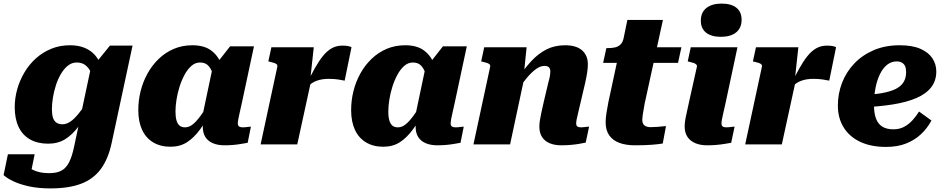

<svg xmlns="http://www.w3.org/2000/svg" viewBox="-51 -804 5255 1069"><path d="M361 15 455 -427 463 -429 561 -550H687L570 -5Q551 82 510 137.5Q469 193 400.5 219Q332 245 230 245Q164 245 112.5 234Q61 223 25 206Q-11 189 -31 171L-7 55H142L115 187Q102 184 94 173.5Q86 163 83 150Q80 137 81.5 125Q83 113 88 107Q99 119 115.5 131.5Q132 144 159 152Q186 160 225 160Q266 160 292 145.5Q318 131 334 99Q350 67 361 15ZM527 -363 472 -346Q466 -378 454.5 -402.5Q443 -427 424 -441.5Q405 -456 376 -456Q349 -456 327 -438.5Q305 -421 288 -392Q271 -363 260 -328.5Q249 -294 243.5 -259.5Q238 -225 238 -196Q238 -167 244 -148.5Q250 -130 263.5 -121Q277 -112 296 -112Q319 -112 341 -127Q363 -142 387.5 -172.5Q412 -203 444 -249L460 -214Q422 -147 386.5 -100Q351 -53 311 -28.5Q271 -4 217 -4Q158 -4 116 -28Q74 -52 52.5 -97.5Q31 -143 31 -207Q31 -258 45 -307.5Q59 -357 85.5 -401.5Q112 -446 149.5 -479.5Q187 -513 234.5 -532.5Q282 -552 338 -552Q386 -552 420.5 -537.5Q455 -523 477.5 -497.5Q500 -472 512 -438Q524 -404 527 -363Z M1202 -329 1147 -336Q1141 -372 1131.5 -399Q1122 -426 1106 -441Q1090 -456 1063 -456Q1036 -456 1014.5 -437Q993 -418 976.5 -387.5Q960 -357 948.5 -320.5Q937 -284 931.5 -248Q926 -212 926 -183Q926 -152 932 -132.5Q938 -113 949.5 -104Q961 -95 979 -95Q1001 -95 1021 -110.5Q1041 -126 1064 -157Q1087 -188 1117 -235L1134 -198Q1097 -130 1063 -83.5Q1029 -37 990 -12Q951 13 898 13Q842 13 801.5 -11.5Q761 -36 740 -81.5Q719 -127 719 -191Q719 -245 732 -297Q745 -349 770.5 -395Q796 -441 833 -476.5Q870 -512 917 -532Q964 -552 1020 -552Q1085 -552 1124 -523.5Q1163 -495 1181.5 -445.5Q1200 -396 1202 -329ZM1363 -546 1295 -228Q1288 -196 1283 -174.5Q1278 -153 1275.5 -139Q1273 -125 1273 -118Q1273 -105 1280 -100Q1287 -95 1300 -95Q1314 -95 1326 -97Q1338 -99 1346 -99L1328 -9Q1311 -6 1290.5 -2.5Q1270 1 1247 3Q1224 5 1199 5Q1162 5 1134.5 -6.5Q1107 -18 1092.5 -41Q1078 -64 1078 -99Q1078 -106 1078.5 -116Q1079 -126 1080 -141L1070 -130L1132 -424L1143 -435L1230 -546Z M1400 0H1604L1684 -367L1677 -366L1696 -541H1460L1443 -462L1452 -460Q1466 -457 1476 -453.5Q1486 -450 1490.5 -445Q1495 -440 1493 -432ZM1906 -541Q1902 -544 1889.5 -547Q1877 -550 1855 -550Q1822 -550 1795.5 -535Q1769 -520 1746 -491Q1723 -462 1701 -422.5Q1679 -383 1655 -333L1657 -316Q1670 -330 1683.5 -339.5Q1697 -349 1712.5 -354.5Q1728 -360 1744.5 -362.5Q1761 -365 1779 -365Q1809 -365 1831.5 -361.5Q1854 -358 1868 -355Z M2387 -329 2332 -336Q2326 -372 2316.5 -399Q2307 -426 2291 -441Q2275 -456 2248 -456Q2221 -456 2199.5 -437Q2178 -418 2161.5 -387.5Q2145 -357 2133.5 -320.5Q2122 -284 2116.5 -248Q2111 -212 2111 -183Q2111 -152 2117 -132.5Q2123 -113 2134.5 -104Q2146 -95 2164 -95Q2186 -95 2206 -110.5Q2226 -126 2249 -157Q2272 -188 2302 -235L2319 -198Q2282 -130 2248 -83.5Q2214 -37 2175 -12Q2136 13 2083 13Q2027 13 1986.5 -11.5Q1946 -36 1925 -81.5Q1904 -127 1904 -191Q1904 -245 1917 -297Q1930 -349 1955.5 -395Q1981 -441 2018 -476.5Q2055 -512 2102 -532Q2149 -552 2205 -552Q2270 -552 2309 -523.5Q2348 -495 2366.5 -445.5Q2385 -396 2387 -329ZM2548 -546 2480 -228Q2473 -196 2468 -174.5Q2463 -153 2460.5 -139Q2458 -125 2458 -118Q2458 -105 2465 -100Q2472 -95 2485 -95Q2499 -95 2511 -97Q2523 -99 2531 -99L2513 -9Q2496 -6 2475.5 -2.5Q2455 1 2432 3Q2409 5 2384 5Q2347 5 2319.5 -6.5Q2292 -18 2277.5 -41Q2263 -64 2263 -99Q2263 -106 2263.5 -116Q2264 -126 2265 -141L2255 -130L2317 -424L2328 -435L2415 -546Z M2585 0H2789L2874 -398L2866 -394L2881 -541H2645L2628 -462L2637 -460Q2651 -457 2661 -453.5Q2671 -450 2675.5 -445Q2680 -440 2678 -432ZM3180 -227 3207 -342Q3214 -373 3218 -399Q3222 -425 3222 -447Q3222 -495 3190 -523.5Q3158 -552 3095 -552Q3037 -552 2991 -528.5Q2945 -505 2906 -462.5Q2867 -420 2829 -363L2831 -301Q2858 -342 2884 -372.5Q2910 -403 2934 -420Q2958 -437 2980 -437Q2998 -437 3005.5 -429Q3013 -421 3013 -406Q3013 -395 3010.5 -380Q3008 -365 3002 -345L2977 -239Q2968 -200 2962.5 -174Q2957 -148 2954.5 -131Q2952 -114 2952 -99Q2952 -64 2967 -41Q2982 -18 3009.5 -6.5Q3037 5 3074 5Q3100 5 3124 3Q3148 1 3170 -2.5Q3192 -6 3210 -10L3229 -99Q3224 -99 3216.5 -98Q3209 -97 3200.5 -96Q3192 -95 3184 -95Q3170 -95 3163.5 -100Q3157 -105 3157 -118Q3157 -125 3159.5 -138.5Q3162 -152 3167.5 -174Q3173 -196 3180 -227Z M3484 5Q3434 5 3397.5 -8.5Q3361 -22 3341 -50.5Q3321 -79 3321 -123Q3321 -146 3325.5 -174.5Q3330 -203 3336 -234L3398 -522L3482 -541H3743L3724 -454H3307L3325 -536H3332Q3355 -536 3373 -540Q3391 -544 3403.5 -556Q3416 -568 3421 -591L3442 -693H3640L3538 -226Q3535 -208 3532 -191Q3529 -174 3527 -160.5Q3525 -147 3525 -138Q3525 -115 3537.5 -105.5Q3550 -96 3571 -96Q3591 -96 3608.5 -97.5Q3626 -99 3639 -100.5Q3652 -102 3657 -102L3639 -5Q3616 -1 3578 2Q3540 5 3484 5Z M3761 -100Q3761 -114 3763.5 -131.5Q3766 -149 3772 -174.5Q3778 -200 3786 -239L3829 -432Q3831 -439 3826 -444.5Q3821 -450 3811 -453.5Q3801 -457 3787 -460L3778 -462L3795 -541H4055L3988 -227Q3981 -196 3976 -174Q3971 -152 3968.5 -138.5Q3966 -125 3966 -118Q3966 -105 3972.5 -100Q3979 -95 3993 -95Q4002 -95 4010.5 -96Q4019 -97 4026 -98Q4033 -99 4039 -99L4020 -9Q4003 -6 3981.5 -2.5Q3960 1 3935.5 3Q3911 5 3885 5Q3848 5 3820 -7Q3792 -19 3776.5 -42Q3761 -65 3761 -100ZM3851 -689Q3851 -735 3882 -759.5Q3913 -784 3967 -784Q4020 -784 4049 -761Q4078 -738 4078 -694Q4078 -648 4047.5 -623.5Q4017 -599 3962 -599Q3910 -599 3880.5 -622Q3851 -645 3851 -689Z M4098 0H4302L4382 -367L4375 -366L4394 -541H4158L4141 -462L4150 -460Q4164 -457 4174 -453.5Q4184 -450 4188.5 -445Q4193 -440 4191 -432ZM4604 -541Q4600 -544 4587.5 -547Q4575 -550 4553 -550Q4520 -550 4493.5 -535Q4467 -520 4444 -491Q4421 -462 4399 -422.5Q4377 -383 4353 -333L4355 -316Q4368 -330 4381.5 -339.5Q4395 -349 4410.5 -354.5Q4426 -360 4442.5 -362.5Q4459 -365 4477 -365Q4507 -365 4529.5 -361.5Q4552 -358 4566 -355Z M4882 14Q4798 14 4738 -14.5Q4678 -43 4646 -95Q4614 -147 4614 -216Q4614 -283 4637.5 -343.5Q4661 -404 4706 -451Q4751 -498 4814.5 -525Q4878 -552 4958 -552Q5028 -552 5073 -532.5Q5118 -513 5140 -480Q5162 -447 5162 -406Q5162 -355 5134 -318.5Q5106 -282 5052 -258.5Q4998 -235 4920 -222.5Q4842 -210 4740 -206L4744 -275Q4809 -277 4856 -285Q4903 -293 4933.5 -307.5Q4964 -322 4979 -345.5Q4994 -369 4994 -403Q4994 -422 4988.5 -435Q4983 -448 4971 -455Q4959 -462 4941 -462Q4912 -462 4889 -444Q4866 -426 4849.5 -393.5Q4833 -361 4824 -317Q4815 -273 4815 -221Q4815 -172 4827 -142Q4839 -112 4863 -98Q4887 -84 4923 -84Q4957 -84 4983 -98Q5009 -112 5029.5 -134.5Q5050 -157 5066 -183L5135 -133Q5112 -90 5077 -57Q5042 -24 4994 -5Q4946 14 4882 14Z"/></svg>

Font: Roboto Serif ExtraBold
Style: Italic
Weight: 800
Italic angle: -10°
Version: Version 1.007